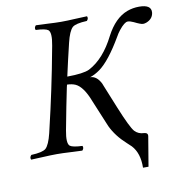

<svg xmlns="http://www.w3.org/2000/svg" viewBox="-86 -733 912 956"><g transform="rotate(-10 369.5 -255.5)"><path d="M594.7 -27.8Q616.2 -26.4 612.8 -7.8L587.9 141.1Q587.9 141.1 560.1 141.1Q561.5 67.4 523.9 26.9Q515.6 18.6 502.4 6.8Q451.2 -39.1 425.8 -92.8Q422.4 -100.1 419.9 -106.9L369.6 -228Q339.8 -306.2 301.3 -323.7Q283.2 -331.5 259.3 -332Q258.8 -329.6 256.3 -319.8Q237.8 -231.4 214.8 -108.9Q202.6 -44.4 219.7 -30.3Q233.4 -20 282.2 -18.1Q288.1 -6.3 277.3 4.9Q254.9 4.4 219.7 2.4Q176.8 0 149.4 0Q121.1 0 76.2 2.4Q39.6 4.4 18.6 4.9Q12.7 -6.8 23.4 -18.1Q80.6 -20.5 97.7 -35.2Q116.2 -52.7 129.9 -108.9Q159.7 -234.4 177.7 -320.8Q197.3 -412.1 220.2 -536.1Q232.4 -600.6 215.3 -614.7Q201.7 -625 152.8 -627Q147 -638.7 157.7 -649.9Q180.2 -649.4 215.3 -647.5Q258.3 -645 285.6 -645Q314 -645 358.9 -647.5Q395.5 -649.4 416.5 -649.9Q422.4 -638.2 411.6 -627Q354.5 -624.5 337.9 -609.9Q319.3 -592.3 305.7 -536.1Q283.7 -444.8 267.6 -371.1Q349.6 -371.6 379.9 -386.2Q457.5 -426.3 511.7 -534.2Q555.2 -617.2 618.7 -641.1Q647.9 -651.9 679.7 -651.9Q741.2 -651.9 738.8 -613.3Q738.3 -609.4 737.8 -606Q731.9 -579.1 702.1 -567.4Q692.9 -564 685.1 -564Q673.8 -564 640.6 -580.6Q623 -588.9 611.3 -588.9Q594.7 -588.9 566.4 -553.2Q555.2 -539.1 546.4 -522.9Q482.4 -413.6 430.2 -375Q404.3 -356.4 378.9 -348.1Q412.1 -348.1 433.1 -306.2Q436 -300.3 437.5 -294.9L486.3 -174.8Q529.3 -69.3 548.3 -47.9Q566.9 -28.3 594.7 -27.8Z"/></g></svg>

Font: Linux Libertine Display Slanted O
Style: Slanted
Weight: 400
Designer: Philipp H. Poll
Foundry: Philipp H. Poll
Version: Version 5.0.9